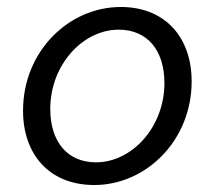

<svg xmlns="http://www.w3.org/2000/svg" viewBox="-20 -518 640 550"><path d="M250 12C398 12 529 -115 529 -285C529 -411 453 -498 326 -498C177 -498 46 -371 46 -201C46 -75 122 12 250 12ZM255 -53C173 -53 124 -112 124 -206C124 -332 217 -433 320 -433C402 -433 451 -374 451 -280C451 -154 358 -53 255 -53Z"/></svg>

Font: Source Code Variable
Style: Italic
Weight: 400
Italic angle: -11°
Monospace: yes
Designer: Paul D. Hunt, Teo Tuominen
Foundry: Adobe Systems Incorporated
Version: Version 1.005;PS 1.0;hotconv 16.6.54;makeotf.lib2.5.65590